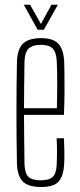

<svg xmlns="http://www.w3.org/2000/svg" viewBox="-20 -762 328 788"><path d="M149 5.5Q96 5.5 73.5 -17.2Q51 -40 49.5 -92Q48.5 -142.5 48 -194.5Q47.5 -246.5 47.5 -299.2Q47.5 -352 48 -404.2Q48.5 -456.5 49.5 -507Q51 -560 74.2 -582.8Q97.5 -605.5 149 -605.5Q197.5 -605.5 219.2 -582.8Q241 -560 243.5 -508Q244 -490.5 244.5 -459.8Q245 -429 244.8 -386.2Q244.5 -343.5 242.5 -290.5H78.5Q78.5 -245.5 79.2 -197.2Q80 -149 80.5 -90.5Q81.5 -50.5 96.8 -36.2Q112 -22 147 -22Q182 -22 196.8 -36.2Q211.5 -50.5 213 -90.5Q214 -112 214 -137.5Q214 -163 212.5 -194.5H242.5Q244 -164.5 244.2 -139Q244.5 -113.5 243.5 -92Q241 -40 221 -17.2Q201 5.5 149 5.5ZM78.5 -318H213.5Q214.5 -359.5 214.8 -396.5Q215 -433.5 214.5 -462.8Q214 -492 213 -509Q211.5 -546.5 196.8 -562.2Q182 -578 149 -578Q113 -578 97.2 -562.2Q81.5 -546.5 80.5 -509Q80 -454 79.2 -408Q78.5 -362 78.5 -318ZM134.5 -640 77.5 -742.5H103.5L148 -663.5L191 -742.5H217.5L160 -640Z"/></svg>

Font: Big Shoulders Display ExtraLight
Style: Regular
Weight: 250
Designer: Patric King
Foundry: XO Type Co
Version: Version 2.002